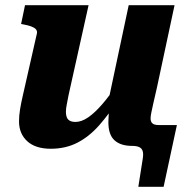

<svg xmlns="http://www.w3.org/2000/svg" viewBox="-20 -560 728 737"><path d="M243 -194Q239 -172 236 -157.5Q233 -143 233 -130Q233 -118 236.5 -109.5Q240 -101 248 -96.5Q256 -92 270 -92Q293 -92 318.5 -109.5Q344 -127 372.5 -160Q401 -193 431 -238L437 -181Q400 -124 361.5 -80Q323 -36 277.5 -12.5Q232 11 175 11Q116 11 84.5 -18Q53 -47 53 -94Q53 -116 57 -140.5Q61 -165 68 -195L122 -433Q123 -442 117.5 -448Q112 -454 100 -458.5Q88 -463 71 -466L61 -468L76 -540H320ZM487 0Q443 0 419.5 -21.5Q396 -43 396 -91Q396 -96 396.5 -104.5Q397 -113 397.5 -124.5Q398 -136 399 -149L389 -140L474 -540H650L582 -222Q574 -188 569 -165.5Q564 -143 561 -128.5Q558 -114 558 -105Q558 -93 565 -86.5Q572 -80 589 -80H659L608 157H511L528 49Q531 30 527.5 19.5Q524 9 514 4.5Q504 0 487 0Z"/></svg>

Font: Roboto Serif
Style: Bold Italic
Weight: 700
Italic angle: -10°
Designer: Greg Gazdowicz
Foundry: Commercial Type
Version: Version 1.008